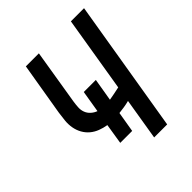

<svg xmlns="http://www.w3.org/2000/svg" viewBox="-200 -868 1001 1001"><g transform="rotate(-45 300.0 -367.5)"><path d="M362 0 400 -231Q381 -226 362 -223Q343 -220 324 -218L305 -105H217L235 -218Q210 -222 186.5 -231Q163 -240 144.5 -255.5Q126 -271 114 -292.5Q102 -314 97.5 -339Q93 -364 95.5 -390Q98 -416 102 -443L151 -735H247L197 -429Q194 -409 193 -390Q192 -371 198.5 -354Q205 -337 219 -324.5Q233 -312 250 -306L270 -427H359L338 -302Q357 -305 376 -309Q395 -313 414 -317L483 -735H580L458 0Z"/></g></svg>

Font: Iosevka SS04 Md Ex Obl
Style: Regular
Weight: 500
Width: 7
Italic angle: -9°
Monospace: yes
Designer: Belleve Invis
Foundry: Belleve Invis
Version: Version 19.0.0; ttfautohint (v1.8.4)